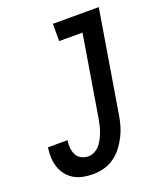

<svg xmlns="http://www.w3.org/2000/svg" viewBox="-138 -824 775 920"><g transform="rotate(-20 250.0 -363.5)"><path d="M178 8Q153 8 128.5 3.5Q104 -1 83 -13Q62 -25 47 -43.5Q32 -62 24 -85Q16 -108 14.5 -133.5Q13 -159 17 -184L18 -187H118L117 -185Q114 -166 116 -147Q118 -128 126 -112.5Q134 -97 150.5 -88.5Q167 -80 186 -80Q202 -80 218 -88.5Q234 -97 245 -110.5Q256 -124 263.5 -139.5Q271 -155 277 -171Q283 -187 286.5 -203.5Q290 -220 293 -236L361 -647H242V-735H476L391 -222Q387 -194 379.5 -167Q372 -140 359 -114Q346 -88 328 -64.5Q310 -41 286 -24Q262 -7 234 0.5Q206 8 178 8Z"/></g></svg>

Font: Iosevka Semibold Oblique
Style: Regular
Weight: 600
Italic angle: -9°
Monospace: yes
Designer: Belleve Invis
Foundry: Belleve Invis
Version: Version 32.5.0; ttfautohint (v1.8.4)